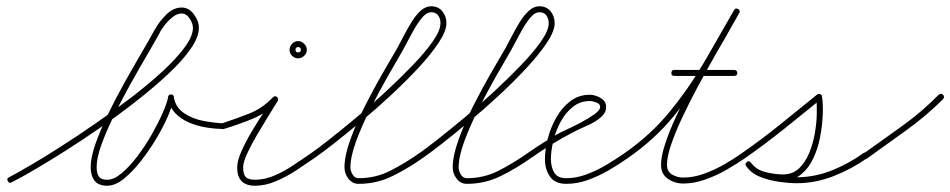

<svg xmlns="http://www.w3.org/2000/svg" viewBox="-20 -573 3029 612"><path d="M17 8Q9 13 5 4Q0 -4 9 -8Q32 -20 75 -45Q118 -70 172 -104.5Q226 -139 284.5 -179.5Q343 -220 398 -262Q453 -304 497.5 -345Q542 -386 568.5 -422Q595 -458 595 -484Q595 -498 584.5 -514Q574 -530 559 -530Q545 -530 531.5 -519.5Q518 -509 507 -495.5Q496 -482 490 -471Q490 -471 490 -470Q490 -470 490 -470Q473 -439 447.5 -395.5Q422 -352 394.5 -302.5Q367 -253 343 -204Q319 -155 303.5 -112.5Q288 -70 288 -40Q288 -21 295 -10.5Q302 0 322 0Q343 0 368 -21Q393 -42 418 -75Q443 -108 464 -145Q485 -182 499 -214Q513 -246 516 -264Q517 -272 525 -272Q533 -272 534 -264Q539 -231 566.5 -212.5Q594 -194 629 -187.5Q664 -181 691 -180Q701 -180 700 -171Q700 -161 691 -162Q667 -162 638.5 -166.5Q610 -171 583.5 -182Q557 -193 538.5 -212.5Q520 -232 516 -262Q514 -270 525 -270Q536 -270 534 -262Q531 -240 516.5 -205.5Q502 -171 479 -132.5Q456 -94 429 -59.5Q402 -25 374.5 -3Q347 19 322 19Q294 19 281.5 3Q269 -13 269 -40Q269 -71 284.5 -115Q300 -159 324 -208.5Q348 -258 376 -308Q404 -358 430 -402.5Q456 -447 474 -480Q474 -480 474 -480Q474 -479 474 -479Q485 -501 508.5 -525Q532 -549 559 -549Q582 -549 598 -527.5Q614 -506 614 -484Q614 -455 587.5 -417Q561 -379 516 -337Q471 -295 415.5 -251.5Q360 -208 301 -167Q242 -126 186.5 -91Q131 -56 86.5 -30Q42 -4 17 8Q17 8 17 8Q17 8 17 8Z M682 -168Q679 -177 688 -180Q734 -195 775.5 -211.5Q817 -228 850 -263Q856 -269 863 -264Q869 -258 865 -251Q854 -233 836 -204Q818 -175 799.5 -143.5Q781 -112 768 -84Q755 -56 755 -39Q755 -18 763 -9Q771 0 793 0Q824 0 856 -14Q888 -28 917.5 -48Q947 -68 972 -85Q979 -90 985 -82Q990 -75 982 -69Q956 -51 925 -30.5Q894 -10 860 4.5Q826 19 793 19Q736 19 736 -39Q736 -60 749 -89.5Q762 -119 780.5 -150.5Q799 -182 818 -211Q837 -240 849 -261Q853 -268 861 -262Q870 -255 864 -249Q828 -212 785.5 -194.5Q743 -177 694 -162Q685 -159 682 -168ZM939 -414Q939 -423 930 -423Q922 -423 922 -414Q922 -406 930 -406Q939 -406 939 -414ZM903 -414Q903 -425 911 -433.5Q919 -442 930 -442Q941 -442 949.5 -433.5Q958 -425 958 -414Q958 -403 949.5 -395Q941 -387 930 -387Q919 -387 911 -395Q903 -403 903 -414Z M969 -72Q964 -79 972 -85Q991 -98 1028.5 -127.5Q1066 -157 1113 -196Q1160 -235 1207 -278.5Q1254 -322 1294.5 -364Q1335 -406 1359.5 -441Q1384 -476 1384 -499Q1384 -514 1376.5 -524Q1369 -534 1354 -534Q1341 -534 1328 -519.5Q1315 -505 1303 -484.5Q1291 -464 1280.5 -443.5Q1270 -423 1263 -411Q1244 -379 1216.5 -330.5Q1189 -282 1161.5 -228Q1134 -174 1115.5 -124Q1097 -74 1097 -39Q1097 -28 1104 -16.5Q1111 -5 1123 -5Q1178 -5 1225.5 -29.5Q1273 -54 1317 -85Q1317 -85 1317 -85Q1317 -85 1317 -85Q1324 -90 1330 -82Q1335 -75 1327 -69Q1282 -37 1231.5 -12Q1181 13 1123 13Q1103 13 1090.5 -3.5Q1078 -20 1078 -39Q1078 -76 1096.5 -127.5Q1115 -179 1142.5 -233.5Q1170 -288 1198.5 -337.5Q1227 -387 1247 -421Q1255 -436 1266.5 -458Q1278 -480 1291 -501.5Q1304 -523 1320 -538Q1336 -553 1354 -553Q1377 -553 1390 -537Q1403 -521 1403 -499Q1403 -474 1378 -436.5Q1353 -399 1313 -356Q1273 -313 1225 -268.5Q1177 -224 1129.5 -184.5Q1082 -145 1043 -114.5Q1004 -84 982 -69Q975 -64 969 -72Z M1314 -72Q1309 -79 1317 -85Q1336 -98 1373.5 -127.5Q1411 -157 1458 -196Q1505 -235 1552 -278.5Q1599 -322 1639.5 -364Q1680 -406 1704.5 -441Q1729 -476 1729 -499Q1729 -514 1721.5 -524Q1714 -534 1699 -534Q1686 -534 1673 -519.5Q1660 -505 1648 -484.5Q1636 -464 1625.5 -443.5Q1615 -423 1608 -411Q1589 -379 1561.5 -330.5Q1534 -282 1506.5 -228Q1479 -174 1460.5 -124Q1442 -74 1442 -39Q1442 -28 1449 -16.5Q1456 -5 1468 -5Q1523 -5 1570.5 -29.5Q1618 -54 1662 -85Q1662 -85 1662 -85Q1662 -85 1662 -85Q1669 -90 1675 -82Q1680 -75 1672 -69Q1627 -37 1576.5 -12Q1526 13 1468 13Q1448 13 1435.5 -3.5Q1423 -20 1423 -39Q1423 -76 1441.5 -127.5Q1460 -179 1487.5 -233.5Q1515 -288 1543.5 -337.5Q1572 -387 1592 -421Q1600 -436 1611.5 -458Q1623 -480 1636 -501.5Q1649 -523 1665 -538Q1681 -553 1699 -553Q1722 -553 1735 -537Q1748 -521 1748 -499Q1748 -474 1723 -436.5Q1698 -399 1658 -356Q1618 -313 1570 -268.5Q1522 -224 1474.5 -184.5Q1427 -145 1388 -114.5Q1349 -84 1327 -69Q1320 -64 1314 -72Z M1672 -69Q1665 -64 1659 -72Q1654 -79 1662 -85Q1685 -101 1708.5 -116Q1732 -131 1756 -145Q1764 -150 1786 -160Q1808 -170 1832.5 -183Q1857 -196 1875 -209Q1893 -222 1893 -232Q1893 -242 1880.5 -246.5Q1868 -251 1860 -251Q1829 -251 1805.5 -232Q1782 -213 1766.5 -184Q1751 -155 1743.5 -123Q1736 -91 1736 -66Q1736 -41 1746.5 -23Q1757 -5 1785 -5Q1817 -5 1850.5 -17.5Q1884 -30 1914.5 -48.5Q1945 -67 1971 -85Q1971 -85 1971 -85Q1971 -85 1971 -85Q1978 -90 1984 -82Q1989 -75 1981 -69Q1954 -50 1921.5 -31Q1889 -12 1854.5 0.5Q1820 13 1785 13Q1749 13 1733 -10Q1717 -33 1717 -66Q1717 -96 1726 -131Q1735 -166 1753 -198Q1771 -230 1798 -250.5Q1825 -271 1860 -271Q1876 -271 1894 -261Q1912 -251 1912 -232Q1912 -214 1896 -200Q1878 -184 1852.5 -173Q1827 -162 1806 -151Q1771 -133 1738 -112.5Q1705 -92 1672 -69Q1672 -69 1672 -69Q1672 -69 1672 -69Z M1981 -69Q1974 -64 1968 -72Q1963 -79 1971 -85Q2054 -143 2114 -216Q2174 -289 2222.5 -371.5Q2271 -454 2320 -541Q2324 -549 2333 -544Q2341 -540 2336 -531Q2324 -510 2302.5 -472.5Q2281 -435 2255 -389Q2229 -343 2202.5 -293.5Q2176 -244 2154 -197Q2132 -150 2119 -111.5Q2106 -73 2106 -48Q2106 -26 2122.5 -16.5Q2139 -7 2158 -7Q2190 -7 2223.5 -19Q2257 -31 2288.5 -49Q2320 -67 2345 -85Q2345 -85 2345 -85Q2345 -85 2345 -85Q2352 -90 2358 -82Q2363 -75 2355 -69Q2329 -51 2296 -32Q2263 -13 2227.5 -0.5Q2192 12 2158 12Q2131 12 2109 -3Q2087 -18 2087 -48Q2087 -74 2100 -114Q2113 -154 2135 -201.5Q2157 -249 2183.5 -299Q2210 -349 2236.5 -395.5Q2263 -442 2285 -480Q2307 -518 2320 -541Q2324 -549 2333 -544Q2341 -540 2336 -531Q2287 -443 2237.5 -359.5Q2188 -276 2127 -202Q2066 -128 1981 -69Q1981 -69 1981 -69Q1981 -69 1981 -69ZM2129 -331Q2120 -331 2120 -340Q2120 -350 2129 -350Q2177 -350 2224.5 -350Q2272 -350 2320 -350Q2320 -350 2320 -350Q2320 -350 2320 -350Q2330 -350 2330 -340Q2330 -331 2320 -331Q2272 -331 2224.5 -331Q2177 -331 2129 -331Q2129 -331 2129 -331Q2129 -331 2129 -331Z M2342 -72Q2337 -79 2345 -85Q2407 -128 2466.5 -176Q2526 -224 2585 -272Q2589 -275 2594 -273Q2600 -271 2600 -266Q2604 -241 2602.5 -206.5Q2601 -172 2594 -135.5Q2587 -99 2572 -67.5Q2557 -36 2533.5 -17Q2510 2 2476 2Q2445 2 2411 -7.5Q2377 -17 2358 -44Q2353 -51 2361 -57Q2368 -62 2374 -54Q2388 -35 2414 -25Q2440 -15 2469.5 -11.5Q2499 -8 2520 -8Q2577 -8 2632 -30Q2687 -52 2732 -85Q2740 -90 2746 -83Q2751 -75 2744 -69Q2696 -35 2638 -12Q2580 11 2520 11Q2495 11 2463 6.5Q2431 2 2402.5 -9.5Q2374 -21 2358 -44Q2353 -51 2361 -57Q2368 -62 2374 -54Q2390 -32 2420 -24.5Q2450 -17 2476 -17Q2506 -17 2526 -35.5Q2546 -54 2558.5 -83.5Q2571 -113 2577 -146.5Q2583 -180 2583.5 -211Q2584 -242 2582 -263Q2581 -268 2591 -264Q2601 -260 2597 -257Q2538 -209 2478 -161Q2418 -113 2355 -69Q2348 -64 2342 -72Z M2730 -70Q2725 -78 2732 -83Q2794 -127 2856.5 -172Q2919 -217 2972 -271Q2972 -271 2972 -271Q2972 -271 2972 -271Q2979 -277 2986 -271Q2992 -264 2986 -257Q2932 -203 2868.5 -157.5Q2805 -112 2744 -68Q2736 -62 2730 -70Z"/></svg>

Font: FRB American Cursive Guidelines Arrows Extralight
Style: Italic
Weight: 200
Italic angle: -25°
Version: Version 2.0;Modular Font Editor K font №1